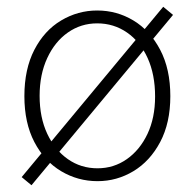

<svg xmlns="http://www.w3.org/2000/svg" viewBox="-20 -523 575 567"><path d="M268 12Q210 12 160.5 -17.5Q111 -47 81.5 -103.5Q52 -160 52 -239Q52 -319 81.5 -376Q111 -433 160.5 -462.5Q210 -492 267 -492Q325 -492 374 -462.5Q423 -433 453 -376Q483 -319 483 -239Q483 -160 453 -103.5Q423 -47 374 -17.5Q325 12 268 12ZM268 -26Q316 -26 354.5 -53Q393 -80 415.5 -127.5Q438 -175 438 -238Q438 -303 416 -351.5Q394 -400 355 -427Q316 -454 267 -454Q219 -454 180.5 -427Q142 -400 119.5 -351.5Q97 -303 97 -240Q97 -176 119.5 -128Q142 -80 180.5 -53Q219 -26 268 -26ZM73 24 44 0 462 -503 491 -479Z"/></svg>

Font: Source Sans 3 Light
Style: Regular
Weight: 300
Designer: Paul D. Hunt
Foundry: Adobe
Version: Version 3.052;hotconv 1.1.0;makeotfexe 2.6.0